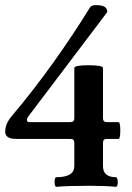

<svg xmlns="http://www.w3.org/2000/svg" viewBox="-23 -718 509 742"><path d="M188 -14.6Q188 -33.2 194.8 -33.2Q264.2 -33.2 264.2 -76.2V-166.5Q264.2 -181.2 249.5 -181.2H39.1Q-2.9 -181.2 -2.9 -209Q-2.9 -239.3 22 -269Q105.5 -367.7 182.9 -476.1Q260.3 -584.5 325.2 -689.9Q330.6 -698.2 347.2 -698.2Q370.6 -698.2 381.1 -691.9Q391.6 -685.5 391.6 -671.4L85 -266.1Q81.1 -260.7 81.1 -254.9Q81.1 -246.1 89.8 -246.1H249.5Q264.2 -246.1 264.2 -260.7V-455.1Q264.2 -465.8 318.8 -465.8Q375 -465.8 375 -455.1V-260.7Q375 -246.1 389.6 -246.1H435.1Q441.9 -246.1 441.9 -213.9Q441.9 -181.2 435.1 -181.2H389.6Q375 -181.2 375 -166.5V-76.2Q375 -33.2 424.8 -33.2Q431.2 -33.2 432.1 -14.6Q432.1 3.9 424.8 3.9Q383.3 0 323.2 0Q239.3 0 194.8 3.9Q188 3.9 188 -14.6Z"/></svg>

Font: JuniusX
Style: Bold
Weight: 700
Designer: Peter S. Baker
Foundry: Briery Creek Software
Version: Version 1.004